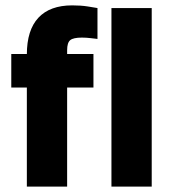

<svg xmlns="http://www.w3.org/2000/svg" viewBox="-20 -695 628 715"><path d="M343 -665V-550Q334 -551 317.5 -553Q301 -555 285 -555Q253 -555 241.5 -545.5Q230 -536 230 -508V0H80V-492Q80 -583 123 -629Q166 -675 249 -675Q281 -675 306.5 -671Q332 -667 343 -665ZM22 -369V-494H328V-369ZM545 0H395V-665H545Z"/></svg>

Font: Blinker
Style: Regular
Weight: 400
Designer: Juergen Huber
Foundry: supertype
Version: 1.017